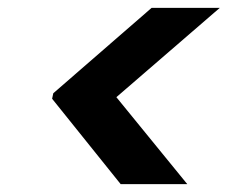

<svg xmlns="http://www.w3.org/2000/svg" viewBox="-20 -595 619 490"><path d="M541 -575 277 -347 458 -125H288L113 -343L116 -357L367 -575Z"/></svg>

Font: DM Sans 28pt
Style: Bold Italic
Weight: 700
Italic angle: -10°
Version: Version 4.004;gftools[0.9.30]